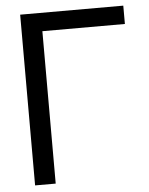

<svg xmlns="http://www.w3.org/2000/svg" viewBox="-52 -771 633 815"><g transform="rotate(-5 264.0 -364.0)"><path d="M503.9 -727.5V-649.4H152.3V0H64.5V-727.5Z"/></g></svg>

Font: Inter Tight
Style: Regular
Weight: 400
Designer: Rasmus Andersson
Foundry: rsms
Version: Version 3.002